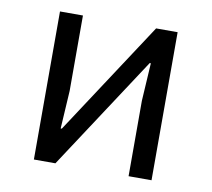

<svg xmlns="http://www.w3.org/2000/svg" viewBox="-63 -587 727 659"><g transform="rotate(10 300.0 -258.0)"><path d="M95 0H170L429 -395H433L425 -263V0H505V-516H430L171 -121H167L175 -253V-516H95Z"/></g></svg>

Font: IBM Mono
Style: Regular
Weight: 400
Monospace: yes
Designer: Mike Abbink, Paul van der Laan, Pieter van Rosmalen
Foundry: Bold Monday
Version: Version 2.3